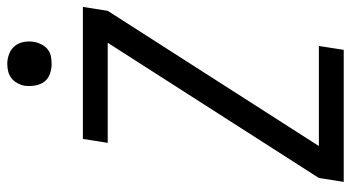

<svg xmlns="http://www.w3.org/2000/svg" viewBox="-244 -744 988 541"><g transform="rotate(-90 250.5 -474.0)"><path d="M8 0 19 -70 400 -665H118L129 -735H501L490 -665L109 -70H391L380 0ZM340 -823Q326 -823 312 -828Q298 -833 290 -844Q282 -855 279.5 -870Q277 -885 279 -900Q281 -910 286.5 -920Q292 -930 300.5 -936.5Q309 -943 319.5 -945.5Q330 -948 341 -948Q355 -948 369 -942.5Q383 -937 391.5 -926Q400 -915 402.5 -900Q405 -885 402 -870Q400 -860 394.5 -850Q389 -840 380.5 -833.5Q372 -827 361.5 -825Q351 -823 340 -823Z"/></g></svg>

Font: Iosevka Fixed
Style: Italic
Weight: 400
Italic angle: -9°
Monospace: yes
Designer: Belleve Invis
Foundry: Belleve Invis
Version: Version 33.2.4